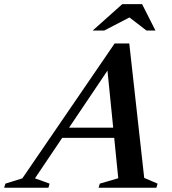

<svg xmlns="http://www.w3.org/2000/svg" viewBox="-90 -886 810 906"><path d="M174 -235.5 190 -283.5H511.5L495.5 -235.5ZM590.5 -46.5 653.5 -19.5 648 0H375L381 -19.5L468 -45L413.5 -589L442.5 -590.5L75 -44.5L144 -19.5L138.5 0H-70.5L-64.5 -19.5L15.5 -44.5L451 -681H520ZM347.5 -742 487 -866.5H580.5L643.5 -742H601L512 -810.5H534L402 -742Z"/></svg>

Font: Newsreader 24pt SemiBold
Style: Italic
Weight: 600
Italic angle: -17°
Designer: Hugues Gentile
Foundry: Production Type
Version: Version 1.003